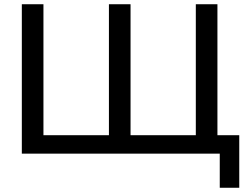

<svg xmlns="http://www.w3.org/2000/svg" viewBox="-20 -725 1171 906"><path d="M1017 161V0H83V-705H185V-87H494V-705H596V-87H904V-705H1006V-87H1109V161Z"/></svg>

Font: Mulish SemiBold
Style: Regular
Weight: 600
Designer: Vernon Adams
Foundry: Vernon Adams
Version: Version 3.603; ttfautohint (v1.8.3)